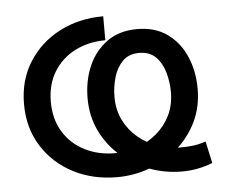

<svg xmlns="http://www.w3.org/2000/svg" viewBox="-43 -568 761 627"><g transform="rotate(-5 337.0 -254.5)"><path d="M629.9 -9.3Q606.4 0 581.5 4.9Q556.6 9.8 529.8 9.8V-68.8Q552.7 -68.8 573 -71.3Q593.3 -73.7 614.3 -81.1ZM316.9 -439Q261.7 -439 217.5 -416.5Q173.3 -394 147.7 -352.5Q122.1 -311 122.1 -253.9Q122.1 -197.3 147.7 -155.5Q173.3 -113.8 217.5 -91.3Q261.7 -68.8 316.9 -68.8V9.8Q237.3 9.8 173.3 -23.4Q109.4 -56.6 71.8 -116.2Q34.2 -175.8 34.2 -253.9Q34.2 -332.5 71.8 -391.8Q109.4 -451.2 173.3 -484.4Q237.3 -517.6 316.9 -517.6ZM330.6 -252Q330.6 -209.5 347.2 -175.8Q363.8 -142.1 392.1 -118.2Q420.4 -94.2 456.1 -81.5Q491.7 -68.8 529.8 -68.8V9.8Q474.1 9.8 422.6 -9.3Q371.1 -28.3 330.6 -63.5Q290 -98.6 266.4 -147.2Q242.7 -195.8 242.7 -254.9Q242.7 -312.5 263.4 -360.4Q284.2 -408.2 324.5 -437.3Q364.7 -466.3 423.3 -466.3V-388.2Q389.2 -388.2 368.9 -367.7Q348.6 -347.2 339.6 -315.7Q330.6 -284.2 330.6 -252ZM515.6 -252Q515.6 -284.2 506.8 -315.7Q498 -347.2 477.8 -367.7Q457.5 -388.2 423.3 -388.2V-466.3Q482.4 -466.3 522.5 -437.3Q562.5 -408.2 583 -360.4Q603.5 -312.5 603.5 -254.9Q603.5 -195.8 580.1 -147.2Q556.6 -98.6 516.1 -63.5Q475.6 -28.3 424.1 -9.3Q372.6 9.8 316.9 9.8V-68.8Q355 -68.8 390.4 -81.5Q425.8 -94.2 454.1 -118.2Q482.4 -142.1 499 -175.8Q515.6 -209.5 515.6 -252Z"/></g></svg>

Font: Giphurs
Style: Regular
Weight: 400
Version: Version 2.010